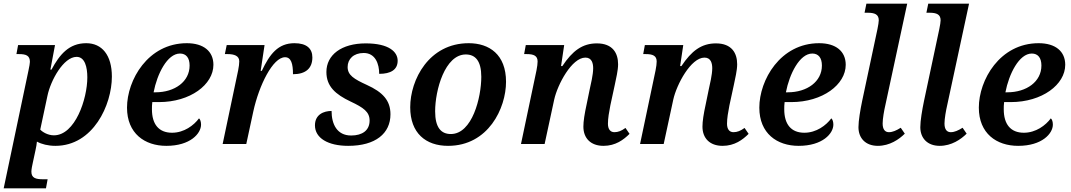

<svg xmlns="http://www.w3.org/2000/svg" viewBox="-41 -780 5800 1040"><path d="M113 -397 -21 240H208L217 191H192C154 191 129 185 129 150C129 137 134 113 137 100L151 35C155 19 158 -2 159 -13C184 1 220 10 259 10C464 10 565 -212 565 -365C565 -482 511 -546 426 -546C333 -546 282 -485 238 -403H232L257 -536H57L48 -487H62C100 -487 121 -479 121 -445C121 -438 118 -420 113 -397ZM251 -47C218 -47 189 -65 177 -78L216 -261C233 -344 303 -472 374 -472C419 -472 432 -416 432 -361C432 -244 366 -47 251 -47Z M860 10C990 10 1048 -57 1048 -105C1048 -120 1044 -133 1037 -139C1009 -101 956 -61 891 -61C819 -61 782 -107 782 -188C782 -199 782 -213 784 -227H820C990 -227 1115 -322 1115 -429C1115 -502 1062 -546 971 -546C760 -546 647 -346 647 -197C647 -57 743 10 860 10ZM801 -280H791C810 -379 865 -490 934 -490C967 -490 986 -467 986 -425C986 -338 906 -280 801 -280Z M1249 -399 1165 0H1293L1331 -176C1362 -318 1437 -470 1503 -470C1536 -470 1546 -435 1546 -378C1615 -378 1651 -410 1651 -469C1651 -517 1620 -546 1554 -546C1465 -546 1420 -487 1377 -396H1371L1392 -536H1187L1177 -487H1192C1227 -487 1255 -478 1255 -448C1255 -437 1253 -418 1249 -399Z M1845 10C1993 10 2074 -57 2074 -161C2074 -236 2032 -281 1946 -320C1876 -352 1842 -373 1842 -417C1842 -460 1874 -493 1929 -493C1993 -493 2013 -433 2013 -380C2075 -380 2113 -402 2113 -451C2113 -499 2066 -545 1940 -545C1809 -545 1727 -483 1727 -390C1727 -312 1776 -269 1858 -230C1928 -197 1961 -174 1961 -127C1961 -74 1922 -46 1861 -46C1784 -46 1755 -108 1755 -179C1713 -179 1665 -160 1665 -101C1665 -32 1736 10 1845 10Z M2386 10C2604 10 2700 -194 2700 -337C2700 -485 2609 -546 2498 -546C2282 -546 2181 -348 2181 -199C2181 -59 2265 10 2386 10ZM2401 -54C2349 -54 2316 -88 2316 -177C2316 -292 2369 -485 2482 -485C2534 -485 2566 -450 2566 -364C2566 -252 2517 -54 2401 -54Z M3228 10C3293 10 3337 -23 3369 -55L3347 -87C3325 -71 3307 -64 3287 -64C3265 -64 3252 -80 3252 -110C3252 -139 3258 -173 3265 -209L3289 -320C3296 -355 3307 -398 3307 -432C3307 -492 3278 -545 3192 -545C3114 -545 3060 -505 3005 -422H2998L3015 -536H2807L2798 -487H2812C2850 -487 2871 -478 2871 -447C2871 -438 2869 -417 2865 -399L2781 0H2909L2961 -241C2979 -322 3056 -468 3130 -468C3166 -468 3172 -435 3172 -410C3172 -376 3159 -322 3153 -295L3137 -217C3125 -162 3119 -123 3119 -94C3119 -32 3158 10 3228 10Z M3873 10C3938 10 3982 -23 4014 -55L3992 -87C3970 -71 3952 -64 3932 -64C3910 -64 3897 -80 3897 -110C3897 -139 3903 -173 3910 -209L3934 -320C3941 -355 3952 -398 3952 -432C3952 -492 3923 -545 3837 -545C3759 -545 3705 -505 3650 -422H3643L3660 -536H3452L3443 -487H3457C3495 -487 3516 -478 3516 -447C3516 -438 3514 -417 3510 -399L3426 0H3554L3606 -241C3624 -322 3701 -468 3775 -468C3811 -468 3817 -435 3817 -410C3817 -376 3804 -322 3798 -295L3782 -217C3770 -162 3764 -123 3764 -94C3764 -32 3803 10 3873 10Z M4285 10C4415 10 4473 -57 4473 -105C4473 -120 4469 -133 4462 -139C4434 -101 4381 -61 4316 -61C4244 -61 4207 -107 4207 -188C4207 -199 4207 -213 4209 -227H4245C4415 -227 4540 -322 4540 -429C4540 -502 4487 -546 4396 -546C4185 -546 4072 -346 4072 -197C4072 -57 4168 10 4285 10ZM4226 -280H4216C4235 -379 4290 -490 4359 -490C4392 -490 4411 -467 4411 -425C4411 -338 4331 -280 4226 -280Z M4714 10C4778 10 4829 -25 4860 -56L4838 -88C4814 -73 4794 -64 4774 -64C4752 -64 4740 -80 4740 -111C4740 -137 4748 -182 4755 -212L4873 -760H4652L4642 -711H4659C4697 -711 4719 -702 4719 -670C4719 -662 4716 -642 4712 -623L4629 -233C4619 -185 4609 -126 4609 -91C4609 -32 4647 10 4714 10Z M5049 10C5113 10 5164 -25 5195 -56L5173 -88C5149 -73 5129 -64 5109 -64C5087 -64 5075 -80 5075 -111C5075 -137 5083 -182 5090 -212L5208 -760H4987L4977 -711H4994C5032 -711 5054 -702 5054 -670C5054 -662 5051 -642 5047 -623L4964 -233C4954 -185 4944 -126 4944 -91C4944 -32 4982 10 5049 10Z M5474 10C5604 10 5662 -57 5662 -105C5662 -120 5658 -133 5651 -139C5623 -101 5570 -61 5505 -61C5433 -61 5396 -107 5396 -188C5396 -199 5396 -213 5398 -227H5434C5604 -227 5729 -322 5729 -429C5729 -502 5676 -546 5585 -546C5374 -546 5261 -346 5261 -197C5261 -57 5357 10 5474 10ZM5415 -280H5405C5424 -379 5479 -490 5548 -490C5581 -490 5600 -467 5600 -425C5600 -338 5520 -280 5415 -280Z"/></svg>

Font: Noto Serif SemiBold
Style: Italic
Weight: 600
Italic angle: -12°
Designer: Monotype Design Team
Foundry: Monotype Imaging Inc.
Version: Version 2.014